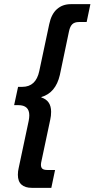

<svg xmlns="http://www.w3.org/2000/svg" viewBox="-20 -807 455 924"><path d="M66 34Q66 17 70 1L118 -225Q121 -240 121 -252Q121 -301 68 -301H48L67 -389H87Q153 -389 169 -465L217 -691Q227 -739 254 -763Q281 -787 321 -787H415L397 -701H360Q339 -701 328 -690.5Q317 -680 312 -656L268 -446Q248 -360 179 -340V-338Q226 -323 226 -269Q226 -249 222 -232L180 -34Q177 -22 177 -14Q177 -1 184 5Q191 11 208 11H245L227 97H133Q101 97 83.5 81.5Q66 66 66 34Z"/></svg>

Font: Prompt
Style: Italic
Weight: 400
Italic angle: -12°
Designer: Katatrad Team
Foundry: CadsonDemak
Version: Version 1.001